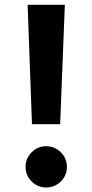

<svg xmlns="http://www.w3.org/2000/svg" viewBox="-20 -789 394 818"><path d="M116.2 -259.8 97.7 -768.6H256.3L236.3 -259.8ZM176.3 9.8Q140.6 9.8 114.7 -16.1Q88.9 -42 88.9 -77.6Q88.9 -114.3 114.7 -140.1Q140.6 -166 176.3 -166Q213.4 -166 239.3 -140.1Q265.1 -114.3 265.1 -77.6Q265.1 -42 239.3 -16.1Q213.4 9.8 176.3 9.8Z"/></svg>

Font: Now
Style: Bold
Weight: 700
Designer: Alfredo Marco Pradil
Foundry: Alfredo Marco Pradil
Version: Version 1.002;PS 001.002;hotconv 1.0.88;makeotf.lib2.5.64775